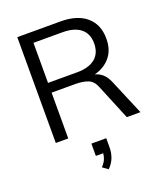

<svg xmlns="http://www.w3.org/2000/svg" viewBox="-171 -820 1034 1202"><g transform="rotate(-20 346.0 -218.5)"><path d="M88 0V-705H376Q487 -705 548 -652.5Q609 -600 609 -506Q609 -432 570 -384.5Q531 -337 464 -320Q492 -313 514.5 -293Q537 -273 552 -237L652 0H561L465 -233Q448 -278 414 -291.5Q380 -305 329 -305H171V0ZM171 -370H364Q443 -370 485 -404.5Q527 -439 527 -504Q527 -569 485 -603Q443 -637 364 -637H171ZM343 268 307 242Q327 221 335 202Q343 183 345 162H296V80H395V140Q395 177 382.5 209.5Q370 242 343 268Z"/></g></svg>

Font: Mulish
Style: Regular
Weight: 400
Designer: Vernon Adams
Foundry: Vernon Adams
Version: Version 3.603; ttfautohint (v1.8.3)